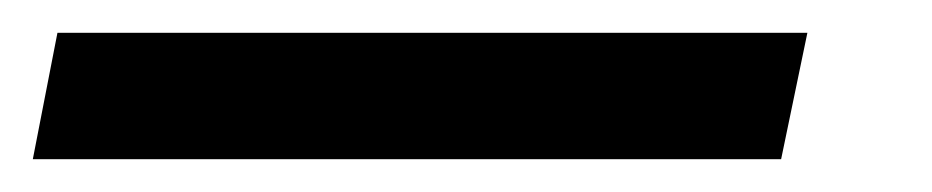

<svg xmlns="http://www.w3.org/2000/svg" viewBox="-67 41 568 117"><path d="M-47 138 -32 61H425L409 138Z"/></svg>

Font: TypoPRO Source Sans Pro
Style: Bold Italic
Weight: 700
Italic angle: -11°
Designer: Paul D. Hunt
Foundry: Adobe Systems Incorporated
Version: Version 1.075;PS 2.000;hotconv 1.0.86;makeotf.lib2.5.63406